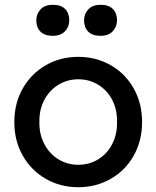

<svg xmlns="http://www.w3.org/2000/svg" viewBox="-20 -774 655 804"><path d="M308 10Q233 10 172 -25Q111 -60 75.5 -122Q40 -184 40 -263Q40 -342 75.5 -404Q111 -466 172 -501Q233 -536 308 -536Q382 -536 443.5 -501Q505 -466 540 -403.5Q575 -341 575 -263Q575 -185 540 -122.5Q505 -60 443.5 -25Q382 10 308 10ZM308 -442Q262 -442 224.5 -419Q187 -396 165.5 -355.5Q144 -315 145 -263Q144 -212 165.5 -171Q187 -130 224.5 -107Q262 -84 308 -84Q354 -84 391.5 -107Q429 -130 450 -171Q471 -212 470 -263Q471 -315 450 -355.5Q429 -396 391.5 -419Q354 -442 308 -442ZM132 -689Q132 -716 150 -735Q168 -754 201 -754Q235 -754 252.5 -736.5Q270 -719 270 -689Q270 -662 252 -643Q234 -624 201 -624Q167 -624 149.5 -641.5Q132 -659 132 -689ZM332 -689Q332 -716 350 -735Q368 -754 401 -754Q435 -754 452.5 -736.5Q470 -719 470 -689Q470 -662 452 -643Q434 -624 401 -624Q367 -624 349.5 -641.5Q332 -659 332 -689Z"/></svg>

Font: Lexend
Style: Regular
Weight: 400
Designer: Thomas Jockin
Foundry: Lexend
Version: Version 1.000